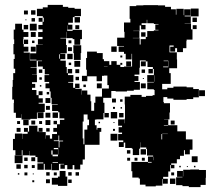

<svg xmlns="http://www.w3.org/2000/svg" viewBox="-20 -742 873 785"><path d="M668 -41V-19H647V-11H666V9H646V-10H644V17H617V20H575V13H552V-12H547V-16H521V-42H517V-80H585V-77H600V-80H585V-102H606V-106H581V-133H578V-139H554V-160H553V-134H549V-108H523V-134H519V-137H492V-159H486V-141H466V-161H484V-168H463V-194H479V-200H465V-222H479V-228H463V-254H489V-238H490V-257H491V-315H490V-347H513V-354H559V-346H577V-350H604V-353H612V-374H609V-377H582V-405H609V-407H582V-435H609V-460H605V-468H583V-491H576V-495H552V-465H550V-437H530V-431H546V-411H530V-407H552V-375H527V-371H499V-368H453V-370H435V-342H402V-322H407V-280H403V-254H374V-253H368V-230H375V-212H378V-219H394V-203H387V-150H327V-90H318V-69H308V-49H284V-67H277V-50H255V-67H245V-52H227V-70H242V-72H221V-46H191V-72H189V-48H163V-72H159V-48H133V-74H157V-78H133V-100H125V-106H101V-125H100V-107H72V-128H69V-108H43V-128H33V-174H41V-196H71V-174H72V-195H93V-203H78V-219H94V-204H99V-228H133V-204H138V-219H154V-203H139V-202H167V-175H168V-189H184V-175H193V-194H213V-203H198V-219H213V-234H225V-252H243V-258H223V-283H218V-288H193V-314H216V-316H191V-342H187V-368H183V-381H166V-401H181V-407H162V-435H181V-438H163V-460H155V-470H135V-492H152V-494H130V-467H105V-465H130V-437H111V-436H131V-406H111V-399H124V-383H111V-374H129V-353H138V-340H155V-322H138V-318H163V-284H135V-283H158V-259H134V-282H131V-256H104V-253H68V-275H67V-260H45V-281H36V-321H37V-335H30V-387H32V-415H34V-443H42V-461H36V-501H40V-520H35V-562H38V-581H36V-621H42V-645H70V-621H76V-611H96V-591H76V-581H74V-562H77V-551H96V-531H77V-527H102V-495H129V-498H103V-524H128V-559H155V-560H135V-582H154V-591H136V-611H154V-622H137V-640H154V-653H159V-670H155V-676H131V-706H155V-712H175V-722H237V-714H259V-710H285V-706H311V-676H285V-672H278V-649H259V-641H276V-621H256V-638H255V-616H277V-620H315V-582H308V-559H284V-582H277V-586H251V-612H250V-587H227V-585H250V-558H253V-524H227V-522H247V-500H227V-494H249V-468H253V-443H257V-460H275V-442H258V-435H280V-407H259V-404H279V-383H287V-400H305V-382H288V-379H314V-355H315V-372H337V-355H350V-328H353V-289H365V-322H370V-347H397V-380H425V-394H419V-433H405V-432H397V-410H375V-430H337V-410H315V-432H335V-457H332V-505H336V-531H376V-525H400V-500H405V-492H427V-477H435V-492H457V-477H472V-468H487V-470H520V-522H518V-499H494V-522H487V-530H465V-552H487V-554H459V-588H489V-612H487V-650H513V-665H510V-717H537V-720H566V-721H626V-720H655V-714H679V-704H699V-682H701V-706H731V-680H733V-704H759V-678H735V-675H760V-647H735V-646H761V-622H767V-580H743V-574H742V-545H728V-529H704V-545H696V-531H676V-551H690V-556H673V-528H703V-499H704V-463H672V-443H678V-399H643V-377H664V-383H689V-388H743V-385H770V-378H793V-344H770V-337H743V-334H689V-339H664V-345H648V-325H650V-320H675V-282H673V-254H651V-253H668V-230H705V-205H740V-172H767V-130H756V-111H736V-128H732V-105H716V-91H703V-74H680V-68H693V-54H679V-67H676V-41ZM760 -707H792V-675H760ZM107 -700H125V-682H107ZM78 -699H94V-683H78ZM307 -672V-650H285V-672ZM767 -670H785V-652H767ZM138 -653V-669H154V-653ZM123 -668V-654H109V-668ZM88 -663V-659H84V-663ZM550 -615V-587H523V-586H551V-560H555V-582H576V-591H582V-615H609V-618H628V-620H615V-642H628V-644H609V-647H582V-661H580V-647H559V-640H575V-622H557V-638H551V-616H525V-615ZM102 -645H130V-617H102ZM77 -640H95V-622H77ZM304 -639V-623H288V-639ZM784 -639V-623H768V-639ZM106 -611H126V-591H106ZM557 -610H575V-592H557ZM77 -580H95V-562H77ZM260 -565V-577H272V-565ZM111 -566V-576H121V-566ZM312 -525H310V-497H282V-525H280V-557H312ZM435 -552H457V-530H435ZM126 -531H106V-551H126ZM274 -533H258V-549H274ZM255 -522H277V-500H255ZM225 -520H222V-502H225ZM472 -515H480V-507H472ZM667 -470H647V-467H668V-494H649V-492H667ZM284 -493H308V-469H284ZM496 -471V-491H516V-471ZM576 -471H556V-491H576ZM271 -486V-476H261V-486ZM472 -485H480V-477H472ZM420 -469V-470H405V-469ZM605 -442H587V-460H605ZM288 -459H304V-443H288ZM139 -458H153V-444H139ZM559 -458H573V-444H559ZM610 -408H611V-434H610ZM303 -428V-414H289V-428ZM141 -426H151V-416H141ZM568 -423V-419H564V-423ZM376 -381V-401H396V-381ZM576 -381H556V-401H576ZM321 -386V-396H331V-386ZM149 -394V-388H143V-394ZM794 -373H818V-349H794ZM138 -369H154V-353H138ZM171 -356V-366H181V-356ZM186 -321H166V-341H186ZM438 -339H454V-323H438ZM471 -336H481V-326H471ZM184 -309V-293H168V-309ZM450 -305V-297H442V-305ZM479 -304V-298H473V-304ZM459 -258H433V-284H459ZM195 -282H217V-260H195ZM186 -261H166V-281H186ZM425 -280V-262H407V-280ZM485 -262H467V-280H485ZM337 -230H344V-253H338V-274H322V-245H318V-176H321V-152H325V-212H337ZM75 -252H97V-230H75ZM186 -231H166V-251H186ZM108 -233V-249H124V-233ZM694 -233H678V-249H694ZM199 -234V-248H213V-234ZM50 -235V-247H62V-235ZM140 -235V-247H152V-235ZM389 -244V-238H383V-244ZM444 -239V-243H448V-239ZM650 -229V-227H667V-229ZM64 -203H48V-219H64ZM183 -218V-204H169V-218ZM450 -207H442V-215H450ZM460 -167H432V-195H460ZM643 -194H666V-195H643V-194H640V-172H643ZM222 -188H219V-168H200V-165H220V-139H223V-164H238V-167H222ZM195 -127H190V-110H195V-103H217V-110H218V-137H200V-132H217V-110H195ZM555 -132H577V-110H555ZM513 -114H499V-128H513ZM72 -75H40V-107H72ZM764 -103H788V-79H764ZM607 -87H608V-101H607ZM124 -83H108V-99H124ZM93 -84H79V-98H93ZM512 -85H500V-97H512ZM530 -85V-97H542V-85ZM572 -97V-85H560V-97ZM217 -79H195V-76H217ZM65 -52H47V-70H65ZM93 -54H79V-68H93ZM122 -55H110V-67H122ZM719 -58H713V-64H719ZM779 -64V-58H773V-64ZM748 -63V-59H744V-63ZM794 -47H822V-15H821V14H800V23H752V19H726V15H700V-17H726V-19H704V-43H728V-21H729V-48H758V-49H794ZM224 -43H248V-20H255V18H217V13H192V-15H217V-20H224ZM169 -24V-38H183V-24ZM273 -24H259V-38H273ZM303 -24H289V-38H303ZM92 -25H80V-37H92ZM200 -25V-37H212V-25ZM692 -37V-25H680V-37ZM59 -28H53V-34H59ZM114 -29V-33H118V-29ZM697 10H675V-12H697ZM184 7H168V-9H184ZM273 6H259V-8H273ZM120 3H112V-5H120Z"/></svg>

Font: Rubik-Storm
Style: Regular
Weight: 400
Designer: NaN (generative design), Hubert & Fischer (Rubik source font outlines)
Foundry: NaN, Hubert & Fischer
Version: Version 1.000